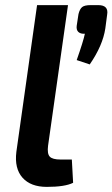

<svg xmlns="http://www.w3.org/2000/svg" viewBox="-20 -720 440 751"><path d="M246 -700 168 -150Q164 -119 174.5 -107.5Q185 -96 217 -96H261L266 -5Q234 11 163 11Q100 11 68 -25Q36 -61 44 -126L125 -700ZM335 -700H364Q406 -700 399 -662L392 -609Q382 -542 331 -468L280 -485Q306 -559 312 -588Q295 -587 286.5 -595Q278 -603 280 -619L287 -665Q292 -685 301.5 -692.5Q311 -700 335 -700Z"/></svg>

Font: Exo 2.0 Semi Bold
Style: Italic
Weight: 600
Italic angle: -8°
Designer: Natanael Gama
Version: Version 1.001;PS 001.001;hotconv 1.0.70;makeotf.lib2.5.58329